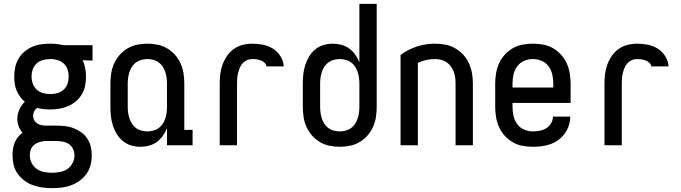

<svg xmlns="http://www.w3.org/2000/svg" viewBox="-20 -755 3540 998"><path d="M251 223Q225 223 200 219.5Q175 216 151 207.5Q127 199 106.5 183.5Q86 168 71.5 147.5Q57 127 51 102Q45 77 45 51Q45 35 47.5 18.5Q50 2 56.5 -13.5Q63 -29 73 -42Q83 -55 97 -65Q84 -80 77 -98.5Q70 -117 70 -137Q70 -162 80.5 -185.5Q91 -209 109 -226Q95 -238 84 -253Q73 -268 66 -285Q59 -302 56.5 -320.5Q54 -339 54 -357Q54 -381 59 -405Q64 -429 76 -449.5Q88 -470 106.5 -486Q125 -502 147 -511.5Q169 -521 193 -524.5Q217 -528 241 -528Q258 -528 275.5 -526Q293 -524 309 -520H461V-440L410 -442Q419 -422 423 -400.5Q427 -379 427 -357Q427 -333 422.5 -309.5Q418 -286 405.5 -265Q393 -244 374.5 -228.5Q356 -213 334 -203.5Q312 -194 288.5 -190Q265 -186 241 -186Q224 -186 206.5 -188Q189 -190 173 -194Q163 -187 157.5 -176Q152 -165 152 -153Q152 -142 157 -132Q162 -122 170.5 -115.5Q179 -109 190 -106Q201 -103 212 -102H274Q297 -102 319.5 -99.5Q342 -97 363.5 -88.5Q385 -80 403.5 -66.5Q422 -53 434.5 -33.5Q447 -14 452 8.5Q457 31 457 53Q457 79 450.5 103.5Q444 128 429.5 148.5Q415 169 394.5 184Q374 199 350 208Q326 217 301 220Q276 223 251 223ZM241 -266Q260 -266 278.5 -271Q297 -276 311 -289Q325 -302 331 -320Q337 -338 337 -357Q337 -374 332 -391Q327 -408 315.5 -420.5Q304 -433 287.5 -439.5Q271 -446 254 -448H241Q222 -448 203.5 -443Q185 -438 171 -425.5Q157 -413 150.5 -394.5Q144 -376 144 -357Q144 -338 150.5 -320Q157 -302 171 -289Q185 -276 203.5 -271Q222 -266 241 -266ZM251 143Q271 143 292 139Q313 135 330 123.5Q347 112 357 93Q367 74 367 53Q367 36 360 20Q353 4 339 -5.5Q325 -15 308 -18.5Q291 -22 274 -22H215Q200 -21 185 -16.5Q170 -12 158 -2.5Q146 7 140.5 21.5Q135 36 135 52Q135 73 144.5 92Q154 111 171 123Q188 135 209 139Q230 143 251 143Z M710 8Q685 8 661.5 1Q638 -6 619 -21.5Q600 -37 587 -58.5Q574 -80 566.5 -103.5Q559 -127 556.5 -151Q554 -175 554 -200V-320Q554 -347 558 -373.5Q562 -400 573 -424.5Q584 -449 602 -469.5Q620 -490 643 -503.5Q666 -517 692.5 -522.5Q719 -528 746 -528Q773 -528 799.5 -522.5Q826 -517 849 -503.5Q872 -490 890 -469.5Q908 -449 919 -424.5Q930 -400 934 -373.5Q938 -347 938 -320V-80H981V0H848V-89Q840 -68 826.5 -49Q813 -30 795 -17Q777 -4 755 2Q733 8 710 8ZM746 -72Q761 -72 776.5 -76Q792 -80 804.5 -89Q817 -98 825.5 -111Q834 -124 839 -139Q844 -154 846 -169.5Q848 -185 848 -200V-320Q848 -335 846 -350.5Q844 -366 839 -381Q834 -396 825.5 -409Q817 -422 804.5 -431Q792 -440 776.5 -444Q761 -448 746 -448Q731 -448 715.5 -444Q700 -440 687.5 -431Q675 -422 666.5 -409Q658 -396 653 -381Q648 -366 646 -350.5Q644 -335 644 -320V-200Q644 -185 646 -169.5Q648 -154 653 -139Q658 -124 666.5 -111Q675 -98 687.5 -89Q700 -80 715.5 -76Q731 -72 746 -72Z M1122 0V-320Q1122 -345 1125 -370.5Q1128 -396 1137 -420Q1146 -444 1160.5 -465Q1175 -486 1195.5 -500.5Q1216 -515 1241 -521.5Q1266 -528 1291 -528Q1319 -528 1347 -522.5Q1375 -517 1399 -502Q1423 -487 1438 -462.5Q1453 -438 1455 -410H1365Q1364 -421 1355 -429Q1346 -437 1335.5 -441Q1325 -445 1314 -446.5Q1303 -448 1291 -448Q1277 -448 1264 -442.5Q1251 -437 1241.5 -426.5Q1232 -416 1226.5 -403Q1221 -390 1217.5 -376Q1214 -362 1213 -348Q1212 -334 1212 -320V0Z M1746 8Q1719 8 1692.5 2.5Q1666 -3 1643 -16.5Q1620 -30 1602 -50.5Q1584 -71 1573 -95.5Q1562 -120 1558 -146.5Q1554 -173 1554 -200V-320Q1554 -345 1556.5 -369Q1559 -393 1566.5 -416.5Q1574 -440 1587 -461.5Q1600 -483 1619 -498.5Q1638 -514 1661.5 -521Q1685 -528 1710 -528Q1733 -528 1755 -522Q1777 -516 1795 -503Q1813 -490 1826.5 -471Q1840 -452 1848 -431V-735H1938V-200Q1938 -173 1934 -146.5Q1930 -120 1919 -95.5Q1908 -71 1890 -50.5Q1872 -30 1849 -16.5Q1826 -3 1799.5 2.5Q1773 8 1746 8ZM1746 -72Q1761 -72 1776.5 -76Q1792 -80 1804.5 -89Q1817 -98 1825.5 -111Q1834 -124 1839 -139Q1844 -154 1846 -169.5Q1848 -185 1848 -200V-320Q1848 -335 1846 -350.5Q1844 -366 1839 -381Q1834 -396 1825.5 -409Q1817 -422 1804.5 -431Q1792 -440 1776.5 -444Q1761 -448 1746 -448Q1731 -448 1715.5 -444Q1700 -440 1687.5 -431Q1675 -422 1666.5 -409Q1658 -396 1653 -381Q1648 -366 1646 -350.5Q1644 -335 1644 -320V-200Q1644 -185 1646 -169.5Q1648 -154 1653 -139Q1658 -124 1666.5 -111Q1675 -98 1687.5 -89Q1700 -80 1715.5 -76Q1731 -72 1746 -72Z M2062 0V-469Q2100 -498 2146 -513Q2192 -528 2240 -528Q2267 -528 2294 -523Q2321 -518 2345 -504.5Q2369 -491 2387.5 -471Q2406 -451 2417.5 -426Q2429 -401 2433.5 -374Q2438 -347 2438 -320V0H2348V-320Q2348 -336 2346 -351.5Q2344 -367 2338.5 -382Q2333 -397 2323.5 -410Q2314 -423 2300.5 -432Q2287 -441 2271.5 -444.5Q2256 -448 2240 -448Q2217 -448 2194.5 -443Q2172 -438 2152 -428V0Z M2750 8Q2723 8 2696 3Q2669 -2 2645.5 -15.5Q2622 -29 2603.5 -49.5Q2585 -70 2574 -94.5Q2563 -119 2558.5 -146Q2554 -173 2554 -200V-320Q2554 -347 2558.5 -374Q2563 -401 2574 -425.5Q2585 -450 2603.5 -470.5Q2622 -491 2645.5 -504.5Q2669 -518 2696 -523Q2723 -528 2750 -528Q2777 -528 2804 -523Q2831 -518 2854.5 -504.5Q2878 -491 2896.5 -470.5Q2915 -450 2926 -425.5Q2937 -401 2941.5 -374Q2946 -347 2946 -320V-220H2644V-200Q2644 -176 2649 -153Q2654 -130 2668 -110.5Q2682 -91 2704 -81.5Q2726 -72 2750 -72Q2768 -72 2786 -75.5Q2804 -79 2819.5 -88.5Q2835 -98 2844.5 -114Q2854 -130 2854 -149H2944Q2944 -125 2936.5 -102.5Q2929 -80 2915.5 -61Q2902 -42 2883 -28Q2864 -14 2842 -6Q2820 2 2796.5 5Q2773 8 2750 8ZM2856 -300V-320Q2856 -344 2851 -367Q2846 -390 2832 -409.5Q2818 -429 2796 -438.5Q2774 -448 2750 -448Q2726 -448 2704 -438.5Q2682 -429 2668 -409.5Q2654 -390 2649 -367Q2644 -344 2644 -320V-300Z M3122 0V-320Q3122 -345 3125 -370.5Q3128 -396 3137 -420Q3146 -444 3160.5 -465Q3175 -486 3195.5 -500.5Q3216 -515 3241 -521.5Q3266 -528 3291 -528Q3319 -528 3347 -522.5Q3375 -517 3399 -502Q3423 -487 3438 -462.5Q3453 -438 3455 -410H3365Q3364 -421 3355 -429Q3346 -437 3335.5 -441Q3325 -445 3314 -446.5Q3303 -448 3291 -448Q3277 -448 3264 -442.5Q3251 -437 3241.5 -426.5Q3232 -416 3226.5 -403Q3221 -390 3217.5 -376Q3214 -362 3213 -348Q3212 -334 3212 -320V0Z"/></svg>

Font: Iosevka Bendy Medium
Style: Regular
Weight: 500
Monospace: yes
Designer: Belleve Invis
Foundry: Belleve Invis
Version: Version 30.1.2